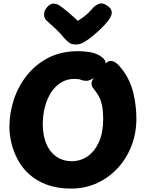

<svg xmlns="http://www.w3.org/2000/svg" viewBox="-20 -1082 852 1122"><path d="M564 -756Q579 -747 588 -736.5Q597 -726 597 -713Q597 -705 586 -688.5Q575 -672 558.5 -654Q542 -636 523 -623.5Q504 -611 488 -610Q469 -609 455 -615Q441 -621 415 -621Q371 -621 336.5 -599.5Q302 -578 278.5 -541.5Q255 -505 242.5 -457.5Q230 -410 230 -357Q230 -308 241.5 -268Q253 -228 275 -199.5Q297 -171 328.5 -155.5Q360 -140 399 -140Q451 -140 492.5 -169Q534 -198 558.5 -253Q583 -308 583 -386Q583 -432 577 -462Q571 -492 561 -512.5Q551 -533 538 -549Q532 -557 523.5 -568.5Q515 -580 515 -596Q515 -607 528 -628.5Q541 -650 560 -672.5Q579 -695 596.5 -710.5Q614 -726 623 -726Q641 -726 654.5 -717Q668 -708 679 -695Q690 -682 698 -671Q742 -611 759.5 -537.5Q777 -464 777 -387Q777 -305 749 -231.5Q721 -158 669.5 -101.5Q618 -45 548.5 -12.5Q479 20 395 20Q315 20 254.5 -2.5Q194 -25 152 -62.5Q110 -100 84.5 -147.5Q59 -195 47 -245Q35 -295 35 -341Q35 -420 60.5 -498.5Q86 -577 137 -641.5Q188 -706 263 -744.5Q338 -783 437 -783Q464 -783 500.5 -778Q537 -773 564 -756ZM524 -1036Q536 -1050 556.5 -1059Q577 -1068 602 -1052Q628 -1036 632 -1018.5Q636 -1001 625 -981Q613 -959 591 -936Q569 -913 546 -892.5Q523 -872 506 -859Q484 -843 465 -832.5Q446 -822 422 -822Q397 -822 382 -834Q367 -846 354 -861Q335 -885 310 -909Q285 -933 252 -962Q238 -975 237.5 -997.5Q237 -1020 256 -1041Q276 -1063 294.5 -1061Q313 -1059 326 -1051Q350 -1035 382 -1007.5Q414 -980 435 -960Q452 -971 467 -982Q482 -993 496 -1006.5Q510 -1020 524 -1036Z"/></svg>

Font: Playpen Sans ExtraBold
Style: Regular
Weight: 800
Designer: Laura Meseguer, Veronika Burian, José Scaglione
Foundry: TypeTogether
Version: Version 1.001